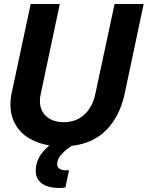

<svg xmlns="http://www.w3.org/2000/svg" viewBox="-20 -718 736 957"><path d="M277 219Q218 219 188 196Q158 173 158 133Q158 63 226 7Q167 -3 123 -30Q79 -57 55.5 -100Q32 -143 32 -198Q32 -229 39 -258L133 -698H278L183 -249Q179 -233 179 -214Q179 -166 211.5 -137.5Q244 -109 298 -109Q359 -109 400 -146.5Q441 -184 455 -249L551 -698H696L601 -249Q577 -139 511 -71Q445 -3 337 9Q305 30 285 53Q265 76 265 100Q265 116 277.5 123.5Q290 131 306 131Q316 131 324 130L306 216Q293 219 277 219Z"/></svg>

Font: Azeret Mono SemiBold
Style: Italic
Weight: 600
Italic angle: -12°
Designer: Martin Vácha
Foundry: Displaay
Version: Version 1.000; Glyphs 3.0.3, build 3074